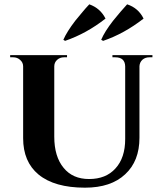

<svg xmlns="http://www.w3.org/2000/svg" viewBox="-20 -855 744 888"><path d="M273 -671Q289 -708 328 -759Q344 -779 362 -800Q375 -816 393 -835Q444 -817 468 -769Q380 -700 281 -666ZM448 -671Q464 -709 503 -759Q519 -779 537 -800Q552 -817 568 -835Q620 -818 644 -769Q554 -699 457 -666ZM685 -600V-590H671Q652 -590 639 -579Q626 -567 625 -549V-218Q625 -110 559 -49Q493 13 373 13Q232 13 158 -48Q87 -107 87 -216V-548Q87 -566 73 -578Q60 -590 41 -590H27V-600H290V-590H276Q257 -590 244 -578Q231 -566 231 -548V-223Q231 -131 274 -79Q316 -27 392 -27Q470 -27 514 -76Q559 -125 559 -212V-548Q558 -590 513 -590H500V-600Z"/></svg>

Font: Cinzel Bold(RUS BY LYAJKA)
Style: Regular
Weight: 700
Designer: Natanael Gama
Version: Version 1.001;PS 001.001;hotconv 1.0.56;makeotf.lib2.0.21325